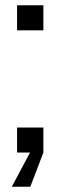

<svg xmlns="http://www.w3.org/2000/svg" viewBox="-20 -580 230 730"><path d="M44.9 -95.2H145V0L95.2 129.9H24.9L94.2 0H44.9ZM44.9 -464.8V-560.1H145V-464.8Z"/></svg>

Font: TASA Explorer
Style: Regular
Weight: 400
Designer: Weizhong Zhang
Foundry: Local Remote
Version: Version 1.000;Glyphs 3.1.2 (3151)